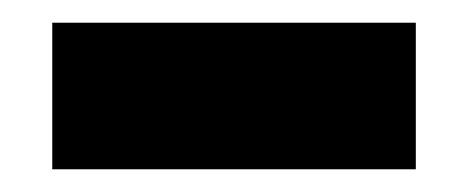

<svg xmlns="http://www.w3.org/2000/svg" viewBox="-20 -406 412 169"><path d="M346 -257H26V-386H346Z"/></svg>

Font: Open Sauce Sans ExtraBold
Style: Regular
Weight: 800
Designer: Alfredo Marco Pradil
Foundry: Creative Sauce Fz LLC
Version: Version 1.477